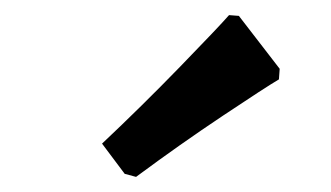

<svg xmlns="http://www.w3.org/2000/svg" viewBox="-20 -757 438 254"><path d="M160 -523 145 -527 115 -567Q167 -616 218 -668.5Q269 -721 283 -737L296 -736L350 -666L349 -652Q332 -642 275 -604Q218 -566 160 -523Z"/></svg>

Font: Sahitya
Style: Bold
Weight: 700
Designer: Juan Pablo del Peral
Foundry: Juan Pablo del Peral (http://www.huertatipografica.com)
Version: Version 1.001;PS 001.000;hotconv 1.0.70;makeotf.lib2.5.58329